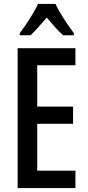

<svg xmlns="http://www.w3.org/2000/svg" viewBox="-20 -960 449 980"><path d="M365 0H70V-714H365V-627H170V-416H353V-328H170V-89H365ZM263 -940Q279 -906 305 -865.5Q331 -825 357 -791V-780H302Q282 -798 261.5 -821Q241 -844 219 -870Q196 -844 174.5 -820Q153 -796 136 -780H81V-791Q107 -825 133.5 -867Q160 -909 174 -940Z"/></svg>

Font: Noto Sans Lao UI ExtCond Med
Style: Regular
Weight: 500
Width: 2
Designer: Monotype Design Team
Foundry: Monotype Imaging Inc.
Version: Version 2.000; ttfautohint (v1.8.4.7-5d5b)